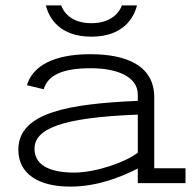

<svg xmlns="http://www.w3.org/2000/svg" viewBox="-20 -679 718 712"><path d="M491 0H668V-55H552V-318C552 -434 452 -478 315 -478C180 -478 101 -435 80 -363L142 -348C157 -398 207 -426 317 -426C410 -426 491 -397 491 -328V-305C238 -294 48 -263 48 -124C48 -34 123 13 240 13C344 13 431 -24 491 -54ZM491 -113C449 -79 337 -39 255 -39C159 -39 108 -70 108 -127C108 -201 206 -243 491 -254ZM432 -659C424 -636 395 -593 319 -593C242 -593 215 -636 207 -659H150C162 -611 202 -543 319 -543C435 -543 476 -611 488 -659Z"/></svg>

Font: Stint Ultra Expanded
Style: Regular
Weight: 400
Width: 7
Designer: Astigmatic (AOETI)
Foundry: Astigmatic (AOETI)
Version: Version 1.000